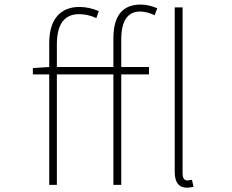

<svg xmlns="http://www.w3.org/2000/svg" viewBox="-20 -827 1040 859"><path d="M487.3 -527.3V-655.3Q487.3 -806.6 609.4 -806.6Q644.5 -806.6 683.6 -790L671.9 -758.8Q636.7 -775.4 607.4 -775.4Q522.5 -775.4 522.5 -650.4V-527.3H646.5V-494.1H522.5V0H487.3V-494.1H234.4V0H200.2V-494.1H127V-522.5L200.2 -527.3V-632.8Q200.2 -713.9 235.8 -754.9Q271.5 -795.9 335 -795.9Q378.9 -795.9 421.9 -777.3L411.1 -746.1Q373 -763.7 334 -763.7Q234.4 -763.7 234.4 -627.9V-527.3ZM838.9 -22.5 845.7 8.8Q828.1 12.7 816.4 12.7Q761.7 12.7 761.7 -58.6V-793.9H796.9V-52.7Q796.9 -19.5 818.4 -19.5Q822.3 -19.5 838.9 -22.5Z"/></svg>

Font: GenEi Gothic M ExtraLight
Style: Regular
Weight: 200
Designer: o_tamon (Modified); [Source Han Sans]
Ryoko NISHIZUKA  (kana & ideographs); Paul D. Hunt (Latin, Greek & Cyrillic); Wenl
Version: Version 1.1a;Original Version 1.004